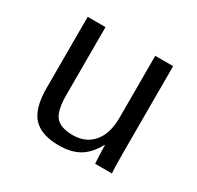

<svg xmlns="http://www.w3.org/2000/svg" viewBox="-122 -669 843 821"><g transform="rotate(30 300.0 -259.0)"><path d="M178.2 -528.3V-193.4Q178.2 -117.2 202.1 -87.6Q226.1 -58.1 287.6 -58.1Q350.6 -58.1 387.2 -101.1Q423.8 -144 423.8 -222.2V-528.3H512.2V-112.8Q512.2 -20.5 515.1 0H432.1Q431.6 -2.4 431.2 -13.2Q430.7 -23.9 429.9 -37.8Q429.2 -51.8 428.2 -90.3H426.8Q396.5 -35.6 356.7 -12.9Q316.9 9.8 257.8 9.8Q170.9 9.8 130.6 -33.4Q90.3 -76.7 90.3 -176.3V-528.3Z"/></g></svg>

Font: Cousine
Style: Regular
Weight: 400
Monospace: yes
Designer: Steve Matteson
Foundry: Monotype Imaging Inc.
Version: Version 1.21